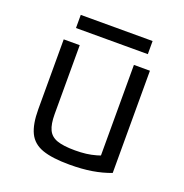

<svg xmlns="http://www.w3.org/2000/svg" viewBox="-121 -760 842 879"><g transform="rotate(20 300.0 -321.0)"><path d="M310 10Q226 10 178 -7Q130 -24 110 -65.5Q90 -107 90 -180V-520H168V-184Q168 -136 180.5 -109Q193 -82 224 -71Q255 -60 312 -60Q341 -60 365.5 -63Q390 -66 414.5 -73Q439 -80 468 -92L432 -42V-520H510V-22Q468 -6 419.5 2Q371 10 310 10ZM125 -588V-652H475V-588Z"/></g></svg>

Font: M PLUS Code Latin Expanded
Style: Regular
Weight: 400
Width: 7
Designer: Coji Morishita
Foundry: UNDERFOREST DESIGN
Version: Version 1.002; ttfautohint (v1.8.3)